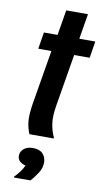

<svg xmlns="http://www.w3.org/2000/svg" viewBox="-94 -670 509 935"><g transform="rotate(10 160.5 -202.0)"><path d="M83.3 0Q71.7 -26.7 67.9 -59.2Q64.2 -91.7 73.3 -149.2L118.3 -417.5H53.3L66.7 -500H134.2L155 -625H262.5L241.7 -500H320.8L307.5 -417.5H230.8L188.3 -163.3Q178.3 -105.8 184.2 -68.8Q190 -31.7 203.3 -5V0ZM45.8 220.8V215.8Q58.3 204.2 71.7 186.2Q85 168.3 90.8 153.3Q76.7 150.8 63.8 140.8Q50.8 130.8 50.8 111.7Q50.8 91.7 67.1 77.5Q83.3 63.3 112.5 63.3Q145 63.3 161.2 80.4Q177.5 97.5 177.5 124.2Q177.5 150 161.7 175.4Q145.8 200.8 126.7 220.8Z"/></g></svg>

Font: Familjen Grotesk GF Medium
Style: Italic
Weight: 500
Designer: Anders Wikstroem, Jonas Baeckman, Matilda Gysing, Kristian Moeller
Foundry: Familjen STHML AB
Version: Version 2.000; Beta; Release 4; Build 6